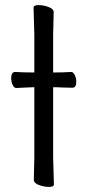

<svg xmlns="http://www.w3.org/2000/svg" viewBox="-20 -725 344 755"><path d="M192 0Q192 10 172.5 10Q153 10 133 2.5Q113 -5 113 -18L115 -107V-382H112L86 -381L45 -379H44Q35 -379 29.5 -391.5Q24 -404 24 -418Q24 -442 40 -442Q76 -440 112 -440H115V-589L112 -695Q112 -705 131.5 -705Q151 -705 171 -697.5Q191 -690 191 -677L189 -588V-440Q231 -440 259 -442H260Q268 -442 274 -430Q280 -418 280 -404Q280 -380 265 -380L222 -381Q211 -382 189 -382V-106Z"/></svg>

Font: LXGW WenKai TC
Style: Regular
Weight: 400
Designer: LXGW / Fontworks Inc.
Foundry: LXGW / Fontworks Inc.
Version: Version 1.330